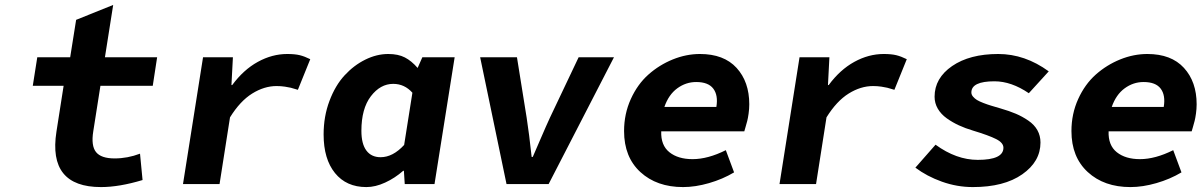

<svg xmlns="http://www.w3.org/2000/svg" viewBox="-20 -740 4837 772"><path d="M386.2 12.2Q171.9 12.2 207 -210.9L235.8 -395H111.8L129.9 -509.8H262.2L286.1 -660.2L435.1 -720.2L401.9 -509.8H611.8L594.2 -395H383.8L355 -211.9Q345.7 -153.8 366.2 -128.4Q386.7 -103 440.9 -103Q492.7 -103 543 -122.1L553.2 -16.1Q459.5 12.2 386.2 12.2Z M715.8 0 796.4 -509.8H916.5L910.6 -397.9H913.6Q959 -459.5 1016.6 -491.2Q1074.2 -522.9 1134.8 -522.9Q1165.5 -522.9 1185.3 -518.1Q1205.1 -513.2 1227.5 -502L1177.7 -378.9Q1156.7 -385.3 1149.2 -387.2Q1141.6 -389.2 1125.5 -391.6Q1109.4 -394 1091.8 -394Q1042.5 -394 993.9 -363.8Q945.3 -333.5 904.8 -268.1L862.8 0Z M1453.1 12.2Q1372.6 12.2 1326.9 -44.2Q1281.2 -100.6 1281.2 -199.2Q1281.2 -272 1304.7 -334.2Q1328.1 -396.5 1365.5 -437Q1402.8 -477.5 1448.7 -500.2Q1494.6 -522.9 1541 -522.9Q1581.1 -522.9 1607.9 -509Q1634.8 -495.1 1659.2 -466.8L1678.2 -509.8H1808.1L1727.1 0H1607.4L1604 -53.2H1601.1Q1567.9 -23.9 1528.6 -5.9Q1489.3 12.2 1453.1 12.2ZM1510.3 -107.9Q1559.6 -107.9 1605 -157.2L1638.2 -367.2Q1606.4 -402.8 1561 -402.8Q1509.3 -402.8 1471.2 -353Q1433.1 -303.2 1433.1 -213.9Q1433.1 -161.6 1453.1 -134.8Q1473.1 -107.9 1510.3 -107.9Z M2016.6 0 1910.6 -509.8H2058.6L2097.7 -266.1Q2107.4 -204.1 2117.7 -108.9H2122.1Q2131.3 -129.9 2154.5 -183.8Q2177.7 -237.8 2190.9 -266.1L2306.6 -509.8H2448.7L2186 0Z M2726.6 12.2Q2620.6 12.2 2554.9 -48.1Q2489.3 -108.4 2489.3 -212.9Q2489.3 -282.2 2516.4 -341.8Q2543.5 -401.4 2587.2 -440.2Q2630.9 -479 2685.1 -501Q2739.3 -522.9 2794.4 -522.9Q2890.6 -522.9 2941.7 -467Q2992.7 -411.1 2992.7 -320.8Q2992.7 -302.2 2990 -283.2Q2987.3 -264.2 2984.6 -253.9Q2981.9 -243.7 2977.5 -228.5Q2973.1 -213.4 2972.7 -211.9H2638.7Q2636.7 -155.8 2671.6 -127.9Q2706.5 -100.1 2764.6 -100.1Q2826.2 -100.1 2898.4 -136.2L2931.6 -46.9Q2885.7 -19.5 2830.8 -3.7Q2775.9 12.2 2726.6 12.2ZM2651.4 -310.1H2860.4Q2868.2 -356.9 2848.1 -383.5Q2828.1 -410.2 2779.3 -410.2Q2737.8 -410.2 2703.1 -384.8Q2668.5 -359.4 2651.4 -310.1Z M3114.3 0 3194.8 -509.8H3314.9L3309.1 -397.9H3312Q3357.4 -459.5 3415 -491.2Q3472.7 -522.9 3533.2 -522.9Q3564 -522.9 3583.7 -518.1Q3603.5 -513.2 3626 -502L3576.2 -378.9Q3555.2 -385.3 3547.6 -387.2Q3540 -389.2 3523.9 -391.6Q3507.8 -394 3490.2 -394Q3440.9 -394 3392.3 -363.8Q3343.8 -333.5 3303.2 -268.1L3261.2 0Z M3891.6 12.2Q3828.1 12.2 3767.3 -9.5Q3706.5 -31.2 3660.6 -65.9L3741.7 -158.2Q3825.2 -97.2 3911.6 -97.2Q4014.6 -97.2 4014.6 -146Q4014.6 -166 3985.1 -180.9Q3955.6 -195.8 3892.6 -214.8Q3861.3 -224.1 3835.4 -236.1Q3809.6 -248 3786.6 -264.4Q3763.7 -280.8 3750.7 -303Q3737.8 -325.2 3737.8 -351.1Q3737.8 -425.8 3808.3 -474.4Q3878.9 -522.9 3993.7 -522.9Q4101.1 -522.9 4196.8 -453.1L4116.7 -365.2Q4046.4 -413.1 3978.5 -413.1Q3885.7 -413.1 3885.7 -368.2Q3885.7 -359.4 3892.3 -351.6Q3898.9 -343.8 3908 -338.1Q3917 -332.5 3934.1 -325.9Q3951.2 -319.3 3965.1 -315.2Q3979 -311 4002.4 -304.2Q4038.1 -293.9 4064.5 -282.7Q4090.8 -271.5 4114.7 -255.1Q4138.7 -238.8 4151.1 -216.6Q4163.6 -194.3 4163.6 -167Q4163.6 -90.3 4090.3 -39.1Q4017.1 12.2 3891.6 12.2Z M4525.4 12.2Q4419.4 12.2 4353.8 -48.1Q4288.1 -108.4 4288.1 -212.9Q4288.1 -282.2 4315.2 -341.8Q4342.3 -401.4 4386 -440.2Q4429.7 -479 4483.9 -501Q4538.1 -522.9 4593.3 -522.9Q4689.5 -522.9 4740.5 -467Q4791.5 -411.1 4791.5 -320.8Q4791.5 -302.2 4788.8 -283.2Q4786.1 -264.2 4783.4 -253.9Q4780.8 -243.7 4776.4 -228.5Q4772 -213.4 4771.5 -211.9H4437.5Q4435.5 -155.8 4470.5 -127.9Q4505.4 -100.1 4563.5 -100.1Q4625 -100.1 4697.3 -136.2L4730.5 -46.9Q4684.6 -19.5 4629.6 -3.7Q4574.7 12.2 4525.4 12.2ZM4450.2 -310.1H4659.2Q4667 -356.9 4647 -383.5Q4627 -410.2 4578.1 -410.2Q4536.6 -410.2 4502 -384.8Q4467.3 -359.4 4450.2 -310.1Z"/></svg>

Font: Office Code Pro D Bold Italic
Style: Regular
Weight: 700
Italic angle: -9°
Designer: Nathan Rutzky & Paul D. Hunt
Foundry: Adobe Systems Incorporated
Version: Version 1.004;PS 001.004;hotconv 1.0.70;makeotf.lib2.5.58329